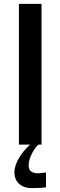

<svg xmlns="http://www.w3.org/2000/svg" viewBox="-20 -742 310 985"><path d="M216 143 176 147C143 146 127 135 127 106C127 67 155 20 177 0H193V-722H77V0H134L115 19C93 42 54 92 54 143C54 190 87 223 143 223C154 223 188 223 216 219Z"/></svg>

Font: Perun Medium
Style: Regular
Weight: 500
Foundry: Copyright (c) Stefan Peev, Context Ltd, 2016
Version: Version 1.089